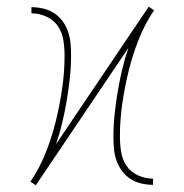

<svg xmlns="http://www.w3.org/2000/svg" viewBox="-20 -541 540 562"><path d="M85 1H84Q84 1 84 1Q84 1 84 1L77 -4L69 -9Q96 -49 114 -94.5Q132 -140 143.5 -187Q155 -234 162 -282Q169 -330 169 -378Q169 -401 165.5 -423.5Q162 -446 149.5 -464.5Q137 -483 115.5 -492.5Q94 -502 72 -502V-520Q89 -520 106.5 -516Q124 -512 138.5 -502.5Q153 -493 163.5 -478.5Q174 -464 179.5 -447.5Q185 -431 186.5 -413.5Q188 -396 188 -379Q188 -346 184.5 -313Q181 -280 175.5 -247.5Q170 -215 162.5 -183Q155 -151 144 -119L415 -521H416Q416 -521 416 -521Q416 -521 416 -521L423 -516L431 -511Q404 -471 386 -425.5Q368 -380 356.5 -333Q345 -286 338 -238Q331 -190 331 -142Q331 -119 334.5 -96.5Q338 -74 350.5 -55.5Q363 -37 384.5 -27.5Q406 -18 428 -18V0Q411 0 393.5 -4Q376 -8 361.5 -17.5Q347 -27 336.5 -41.5Q326 -56 320.5 -72.5Q315 -89 313.5 -106.5Q312 -124 312 -141Q312 -174 315.5 -207Q319 -240 324.5 -272.5Q330 -305 337.5 -337Q345 -369 356 -401Z"/></svg>

Font: Iosevka SS04 Thin
Style: Regular
Weight: 100
Monospace: yes
Designer: Belleve Invis
Foundry: Belleve Invis
Version: Version 19.0.0; ttfautohint (v1.8.4)